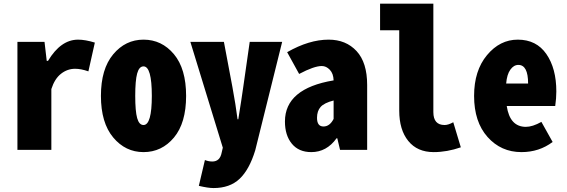

<svg xmlns="http://www.w3.org/2000/svg" viewBox="-20 -794 3001 1017"><path d="M72.3 0V-572.3H215.8L227.5 -471.7H234.4Q301.8 -584 393.6 -584Q431.6 -584 482.4 -568.4L448.2 -416Q409.2 -429.7 377.9 -429.7Q336.9 -429.7 303.2 -403.3Q269.5 -377 252 -322.3V0Z M740.2 11.7Q644.5 11.7 579.6 -65.9Q514.6 -143.6 514.6 -286.1Q514.6 -428.7 579.6 -506.3Q644.5 -584 740.2 -584Q836.9 -584 901.4 -506.8Q965.8 -429.7 965.8 -286.1Q965.8 -142.6 901.4 -65.4Q836.9 11.7 740.2 11.7ZM740.2 -131.8Q784.2 -131.8 784.2 -286.1Q784.2 -442.4 740.2 -442.4Q716.8 -442.4 706.5 -404.8Q696.3 -367.2 696.3 -286.1Q696.3 -205.1 706.5 -168.5Q716.8 -131.8 740.2 -131.8Z M1111.3 202.1Q1082 202.1 1033.2 190.4L1065.4 53.7Q1085 61.5 1104.5 61.5Q1145.5 61.5 1154.3 13.7L1160.2 -11.7L988.3 -572.3H1166L1210.9 -334Q1228.5 -239.3 1238.3 -162.1H1242.2Q1259.8 -270.5 1268.6 -334L1302.7 -572.3H1474.6L1332 2Q1300.8 104.5 1249 153.3Q1197.3 202.1 1111.3 202.1Z M1628.9 11.7Q1562.5 11.7 1525.9 -32.7Q1489.3 -77.1 1489.3 -150.4Q1489.3 -325.2 1747.1 -368.2Q1746.1 -404.3 1727.1 -424.3Q1708 -444.3 1684.6 -444.3Q1643.6 -444.3 1564.5 -402.3L1501 -517.6Q1617.2 -584 1720.7 -584Q1812.5 -584 1868.7 -523.4Q1924.8 -462.9 1924.8 -343.8V0H1781.2L1766.6 -61.5H1762.7Q1710 11.7 1628.9 11.7ZM1693.4 -124Q1726.6 -124 1747.1 -164.1V-261.7Q1697.3 -249 1678.2 -227.5Q1659.2 -206.1 1659.2 -169.9Q1659.2 -124 1693.4 -124Z M2277.3 11.7Q2190.4 11.7 2142.6 -47.4Q2094.7 -106.4 2094.7 -208V-633.8H1993.2V-774.4H2275.4V-200.2Q2275.4 -131.8 2335 -131.8Q2354.5 -131.8 2380.9 -146.5L2420.9 -13.7Q2347.7 11.7 2277.3 11.7Z M2742.2 11.7Q2633.8 11.7 2562.5 -68.4Q2491.2 -148.4 2491.2 -286.1Q2491.2 -419.9 2559.6 -502Q2627.9 -584 2722.7 -584Q2821.3 -584 2874 -507.8Q2926.8 -431.6 2926.8 -309.6Q2926.8 -273.4 2920.9 -232.4H2664.1Q2680.7 -122.1 2765.6 -122.1Q2800.8 -122.1 2847.7 -148.4L2907.2 -42Q2835.9 11.7 2742.2 11.7ZM2661.1 -351.6H2777.3Q2777.3 -450.2 2725.6 -450.2Q2701.2 -450.2 2683.1 -424.8Q2665 -399.4 2661.1 -351.6Z"/></svg>

Font: GenEi Gothic M Heavy
Style: Regular
Weight: 800
Designer: o_tamon (Modified); [Source Han Sans]
Ryoko NISHIZUKA  (kana & ideographs); Paul D. Hunt (Latin, Greek & Cyrillic); Wenl
Version: Version 1.1a;Original Version 1.004